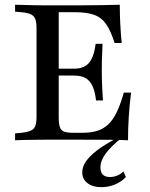

<svg xmlns="http://www.w3.org/2000/svg" viewBox="-20 -591 634 809"><path d="M171 -2.4Q147.6 -2.4 123.8 -2Q100 -1.6 79 -1.2Q58.1 -0.8 43.5 0V-29L70.2 -31.5Q96.8 -34.7 110.1 -40.7Q123.4 -46.8 128.6 -60.1Q133.9 -73.4 133.9 -98.4V-472.6Q133.9 -497.6 128.6 -510.9Q123.4 -524.2 110.1 -530.6Q96.8 -537.1 70.2 -539.5L43.5 -541.9V-571Q58.1 -571 79 -570.2Q100 -569.4 123.8 -569Q147.6 -568.5 171 -568.5H181.5H316.9Q374.2 -568.5 414.5 -569.4Q454.8 -570.2 484.7 -571Q484.7 -531.5 486.7 -491.5Q488.7 -451.6 492.7 -409.7H462.9Q446.8 -461.3 427 -489.5Q407.3 -517.7 376.2 -528.6Q345.2 -539.5 296.8 -539.5H227.4V-96.8Q227.4 -70.2 232.3 -55.6Q237.1 -41.1 250.4 -36.3Q263.7 -31.5 289.5 -31.5H327.4Q363.7 -31.5 390.3 -39.9Q416.9 -48.4 436.7 -67.3Q456.5 -86.3 472.2 -119Q487.9 -151.6 501.6 -200.8H532.3Q525.8 -149.2 522.6 -99.6Q519.4 -50 519.4 0Q485.5 -1.6 437.9 -2Q390.3 -2.4 323.4 -2.4H181.5ZM200 -272.6V-301.6H367.7V-272.6ZM384.7 -167.7Q380.6 -204 370.2 -227.4Q359.7 -250.8 341.1 -261.7Q322.6 -272.6 291.9 -272.6V-301.6Q335.5 -301.6 356 -327.4Q376.6 -353.2 383.1 -406.5H412.1Q409.7 -360.5 409.3 -335.1Q408.9 -309.7 408.9 -287.1Q408.9 -271 409.3 -254.4Q409.7 -237.9 410.9 -217.3Q412.1 -196.8 413.7 -167.7ZM407.3 197.6Q370.2 197.6 348.4 180.6Q326.6 163.7 326.6 134.7Q326.6 112.1 341.9 89.5Q357.3 66.9 388.7 42.7Q420.2 18.5 469.4 -7.3H489.5Q446.8 26.6 425 56.5Q403.2 86.3 403.2 114.5Q403.2 154.8 442.7 154.8Q475.8 154.8 500 131.5L510.5 154.8Q491.9 175 464.5 186.3Q437.1 197.6 407.3 197.6Z"/></svg>

Font: Playfair 5pt SemiExpanded Light Medium
Style: Regular
Weight: 500
Version: Version 2.203